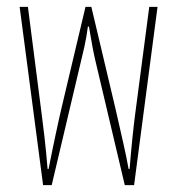

<svg xmlns="http://www.w3.org/2000/svg" viewBox="-20 -537 514 557"><path d="M105 0 37 -517H61L101 -205Q104 -183 109 -140Q114 -97 118 -47H121Q131 -98 142 -149.5Q153 -201 159 -226L228 -517H245L314 -226Q318 -209 324.5 -180Q331 -151 339 -116Q347 -81 353 -47H356Q360 -97 364.5 -140Q369 -183 372 -205L413 -517H437L369 0H342L260 -347Q254 -371 248.5 -400Q243 -429 238 -460H235Q231 -429 224.5 -400Q218 -371 212 -347L130 0Z"/></svg>

Font: Noto Sans Thai UI ExtCond Thin
Style: Regular
Weight: 100
Width: 2
Designer: Monotype Design Team
Foundry: Monotype Imaging Inc.
Version: Version 2.000